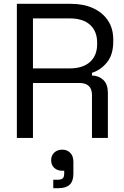

<svg xmlns="http://www.w3.org/2000/svg" viewBox="-20 -720 647 1002"><path d="M68 0V-700H351Q416 -700 465.5 -677.5Q515 -655 543 -613.5Q571 -572 571 -514V-503Q571 -434 538 -394Q505 -354 460 -340V-326Q496 -325 519.5 -302.5Q543 -280 543 -235V0H460V-225Q460 -255 443.5 -271Q427 -287 394 -287H152V0ZM152 -363H343Q412 -363 449.5 -396.5Q487 -430 487 -490V-497Q487 -557 450 -590.5Q413 -624 343 -624H152ZM258 262V218H281Q300 218 307.5 210.5Q315 203 315 186V171H304Q279 171 263 156Q247 141 247 116Q247 92 263 76.5Q279 61 305 61Q330 61 346.5 77.5Q363 94 363 124V187Q363 225 344 243.5Q325 262 285 262Z"/></svg>

Font: Space Grotesk Frontify
Style: Regular
Weight: 400
Designer: Florian Karsten
Version: Version 2.000